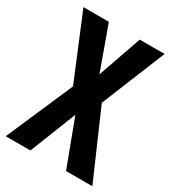

<svg xmlns="http://www.w3.org/2000/svg" viewBox="-175 -812 822 910"><g transform="rotate(30 236.0 -357.0)"><path d="M473 0 314 -365 456 -714H320L237 -476L151 -714H12L157 -364L-1 0H134L234 -253L329 0Z"/></g></svg>

Font: Noto Sans Kannada ExtraCondensed
Style: Bold
Weight: 700
Width: 2
Designer: Jelle Bosma - Monotype Design Team
Foundry: Monotype Imaging Inc.
Version: Version 2.005